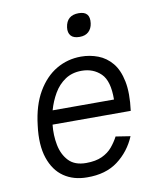

<svg xmlns="http://www.w3.org/2000/svg" viewBox="-81 -760 676 832"><g transform="rotate(-10 257.5 -343.5)"><path d="M262 -645Q269 -697 322 -697Q373 -697 366 -645Q363 -622 348.5 -608.5Q334 -595 309 -595Q282 -595 270.5 -608.5Q259 -622 262 -645ZM387 -143 451 -133Q424 -69 370.5 -29Q317 11 235 10Q176 10 133.5 -19Q91 -48 71.5 -106Q52 -164 63 -249Q73 -336 107 -394Q141 -452 190.5 -481Q240 -510 299 -510Q338 -510 373.5 -496.5Q409 -483 434.5 -452.5Q460 -422 470.5 -370Q481 -318 471 -241H127Q122 -195 130.5 -151.5Q139 -108 165.5 -80Q192 -52 242 -52Q284 -52 312 -65Q340 -78 357.5 -99Q375 -120 387 -143ZM291 -449Q249 -449 218.5 -428.5Q188 -408 168.5 -374.5Q149 -341 138 -302H408Q409 -384 375.5 -416.5Q342 -449 291 -449Z"/></g></svg>

Font: Haskoy
Style: Italic
Weight: 400
Designer: Ertekin Erdin
Foundry: Ertekin Erdin
Version: Version 2.000; ttfautohint (v1.8.4.7-5d5b)